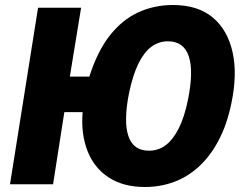

<svg xmlns="http://www.w3.org/2000/svg" viewBox="-20 -736 976 767"><path d="M559 11Q473 11 414.5 -27Q356 -65 329.5 -133Q303 -201 310 -288H237L192 0H20L132 -705H304L259 -430H337Q369 -531 418.5 -594Q468 -657 532 -686.5Q596 -716 671 -716Q770 -716 829.5 -666.5Q889 -617 909 -528Q929 -439 904 -322Q886 -236 852.5 -173.5Q819 -111 774 -70Q729 -29 674.5 -9Q620 11 559 11ZM575 -134Q613 -134 642.5 -156.5Q672 -179 694.5 -224Q717 -269 731 -338Q754 -452 734 -511.5Q714 -571 651 -571Q614 -571 584.5 -549Q555 -527 533 -482Q511 -437 496 -367Q473 -253 492.5 -193.5Q512 -134 575 -134Z"/></svg>

Font: Nunito Sans 10pt Condensed Black
Style: Italic
Weight: 900
Width: 3
Italic angle: -9°
Designer: Vernon Adams
Foundry: Vernon Adams
Version: Version 3.101;gftools[0.9.27]